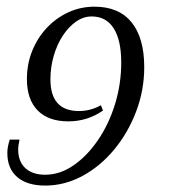

<svg xmlns="http://www.w3.org/2000/svg" viewBox="-20 -447 534 586"><path d="M117.7 119.4Q62.9 119.4 32.7 93.5Q2.4 67.7 2.4 20.2Q2.4 1.6 9.7 -21H39.5Q37.9 -12.1 36.7 -4.8Q35.5 2.4 35.5 8.9Q35.5 46 57.3 66.1Q79 86.3 117.7 86.3Q162.9 86.3 204.4 57.7Q246 29 279 -19.4Q312.1 -67.7 331 -129Q350 -190.3 350 -256.5Q350 -324.2 327 -360.5Q304 -396.8 259.7 -396.8Q234.7 -396.8 212.1 -381Q189.5 -365.3 171.8 -338.3Q154 -311.3 144 -276.6Q133.9 -241.9 133.9 -204.8Q133.9 -156.5 155.6 -132.3Q177.4 -108.1 221 -108.1Q256.5 -108.1 287.9 -125.8L294.4 -109.7Q246.8 -76.6 188.7 -76.6Q127.4 -76.6 94.8 -110.1Q62.1 -143.5 62.1 -205.6Q62.1 -251.6 78.2 -291.5Q94.4 -331.5 122.6 -361.7Q150.8 -391.9 188.3 -409.3Q225.8 -426.6 268.5 -426.6Q342.7 -426.6 381.5 -379Q420.2 -331.5 420.2 -241.9Q420.2 -171.8 395.6 -106.9Q371 -41.9 328.6 9.3Q286.3 60.5 231.9 89.9Q177.4 119.4 117.7 119.4Z"/></svg>

Font: Playfair 5pt SemiExpanded Light Light
Style: Italic
Weight: 300
Italic angle: -15.6°
Version: Version 2.203